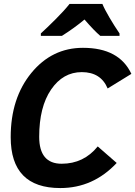

<svg xmlns="http://www.w3.org/2000/svg" viewBox="-20 -930 680 964"><path d="M282.7 14.2Q33.7 14.2 33.7 -241.2Q33.7 -437 137.2 -563.5Q240.7 -689.9 396.5 -689.9Q578.6 -689.9 639.6 -559.1L520.5 -485.8Q486.3 -567.9 390.6 -567.9Q296.4 -567.9 236.6 -480.5Q176.8 -393.1 176.8 -243.2Q176.8 -107.9 289.6 -107.9Q400.4 -107.9 470.7 -194.8L565.9 -111.8Q447.8 14.2 282.7 14.2ZM580.1 -750H483.4Q452.6 -775.9 404.3 -832Q353 -789.1 291 -750H185.1V-762.2Q215.8 -790 259.8 -834Q303.7 -877.9 329.1 -910.2H494.1Q504.9 -883.8 530.3 -840.6Q555.7 -797.4 580.1 -762.2Z"/></svg>

Font: Cadman
Style: Bold Italic
Weight: 700
Italic angle: -12°
Designer: Paul James MIller
Foundry: High-Logic / Made with FontCreator
Version: Version 2.114;March 28, 2021;FontCreator 13.0.0.2683 64-bit